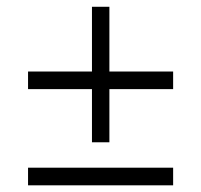

<svg xmlns="http://www.w3.org/2000/svg" viewBox="-20 -554 602 575"><path d="M255.4 -287.1H64V-339.8H255.4V-533.7H307.6V-339.8H498.5V-287.1H307.6V-127.9H255.4ZM64 -51.8H498.5V1H64Z"/></svg>

Font: Reddit Mono Light
Style: Regular
Weight: 300
Monospace: yes
Designer: Stephen Hutchings
Foundry: Reddit
Version: Version 1.011